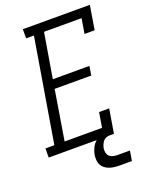

<svg xmlns="http://www.w3.org/2000/svg" viewBox="-188 -822 855 1090"><g transform="rotate(-20 239.0 -277.5)"><path d="M-22 0V-55H32L136 -680H89V-735H494L470 -590H409L424 -680H197L152 -410H373L364 -355H143L94 -55H320L335 -145H396L372 0ZM340 180Q324 180 308.5 178Q293 176 279 171Q265 166 253.5 157Q242 148 235 135Q228 122 227 106.5Q226 91 228 75Q232 54 241.5 34Q251 14 268.5 -0.5Q286 -15 307.5 -21.5Q329 -28 349 -28L345 0Q334 0 323.5 4.5Q313 9 306 18Q299 27 295 37.5Q291 48 289 58Q287 71 290 84Q293 97 302 105.5Q311 114 324 117Q337 120 350 120H425L415 180Z"/></g></svg>

Font: Iosevka Slab Light Oblique
Style: Regular
Weight: 300
Italic angle: -9°
Monospace: yes
Designer: Belleve Invis
Foundry: Belleve Invis
Version: Version 11.1.1; ttfautohint (v1.8.3)